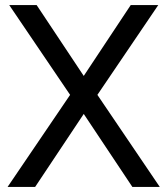

<svg xmlns="http://www.w3.org/2000/svg" viewBox="-20 -740 662 760"><path d="M119 0H10L257.5 -364.5L16.5 -720H125L311.5 -439.5L497.5 -720H606.5L365.5 -364.5L612.5 0H504L311.5 -289Z"/></svg>

Font: CCSD_manrope Medium
Style: Regular
Weight: 500
Designer: Mikhail Sharanda
Foundry: Mikhail Sharanda
Version: Version 4.503